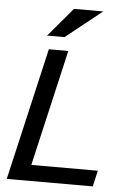

<svg xmlns="http://www.w3.org/2000/svg" viewBox="-62 -996 713 1041"><g transform="rotate(5 294.5 -475.0)"><path d="M15 0 181 -720H287L121 0ZM67 0 87 -87H503L483 0ZM260 -793H165L298 -950H457Z"/></g></svg>

Font: Instrument Sans Medium
Style: Italic
Weight: 500
Italic angle: -13°
Designer: Rodrigo Fuenzalida
Foundry: fragTYPE
Version: Version 1.000;gftools[0.9.28]